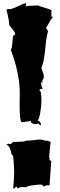

<svg xmlns="http://www.w3.org/2000/svg" viewBox="-20 -1259 391 1242"><path d="M261.7 -52.7Q256.3 -55.7 256.3 -60.3Q256.3 -64.9 240.5 -64.9Q224.6 -64.9 191.2 -60.5Q157.7 -56.2 150.9 -48.8L142.6 -47.9L125 -48.8Q100.6 -48.8 95.2 -37.6Q90.8 -50.8 82.5 -51.8Q77.1 -40 68.4 -40H65.4Q71.8 -112.8 71.8 -142.3Q71.8 -171.9 65.4 -251.5H64.5Q57.1 -251.5 51.8 -274.7Q46.4 -297.9 44.4 -297.9L43.9 -296.9Q42.5 -306.2 35.6 -313.7Q28.8 -321.3 20.5 -321.8L32.2 -329.6Q41 -327.6 44.4 -327.6Q57.1 -327.6 62.5 -340.3L136.2 -343.8Q141.6 -349.6 156.2 -349.6H169.9L231.9 -356.4Q253.4 -356.4 279.8 -347.7Q282.7 -349.6 285.4 -349.6Q288.1 -349.6 296.4 -345.2Q304.7 -340.8 308.1 -340.3Q304.2 -321.8 301.8 -287.6Q299.3 -253.4 297.9 -241.7Q303.2 -231 303.2 -229.5L296.9 -226.6Q301.3 -220.2 312 -218.3L300.3 -60.1L286.6 -61Q282.2 -61 261.7 -52.7ZM180.7 -476.1 122.1 -468.3Q106.9 -468.3 106.9 -581.1L107.9 -649.4Q109.4 -779.3 50.3 -935.5Q58.6 -951.7 60.3 -984.1Q62 -1016.6 65.4 -1028.3L77.1 -1035.6L78.1 -1038.6Q78.1 -1052.7 41 -1094.7Q35.2 -1148.9 22 -1192.9L26.4 -1200.2L40 -1199.7Q58.1 -1199.7 95.5 -1218.3Q132.8 -1236.8 149.9 -1239.3L146.5 -1216.8Q160.6 -1222.2 188.5 -1222.4Q216.3 -1222.7 225.6 -1224.1Q236.3 -1217.8 271 -1208.5Q305.7 -1199.2 313 -1191.9L312 -1153.3L321.8 -1148.4Q311 -1137.7 298.3 -1113.3Q285.6 -1088.9 277.8 -1079.6L291 -1057.1Q279.8 -1022.9 272.5 -941.4Q265.1 -859.9 248 -819.8Q249.5 -811.5 256.6 -793.5Q263.7 -775.4 263.7 -764.2L261.7 -751Q253.4 -741.2 253.4 -735.1Q253.4 -729 254.9 -718.8L244.6 -731Q244.6 -711.4 256.3 -683.6L249 -684.6Q244.1 -684.6 239.3 -680.4Q234.4 -676.3 232.9 -675.3Q248 -675.3 248 -612.8Q248 -572.8 241.2 -534.2Q234.4 -495.6 224.6 -479Q244.6 -472.7 244.6 -450.7V-445.8L224.6 -462.4L224.1 -458L210.9 -456.1Q200.7 -456.1 190.7 -460.2Q180.7 -464.4 180.7 -473.1Z"/></svg>

Font: Butcherman Caps
Style: Regular
Weight: 400
Version: Version 001.003